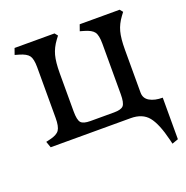

<svg xmlns="http://www.w3.org/2000/svg" viewBox="-122 -610 876 903"><g transform="rotate(-20 315.5 -158.5)"><path d="M531 -312V-97Q531 -68 556 -53.5Q581 -39 621 -39V169L590 180L585 159Q564 73 534.5 36.5Q505 0 446 0H46L35 -31L56 -36Q91 -44 103 -61.5Q115 -79 115 -122V-375Q115 -417 103 -433.5Q91 -450 56 -460L35 -466L46 -497H246L258 -482L246 -466Q223 -435 214 -401.5Q205 -368 205 -312V-122Q205 -79 216.5 -65.5Q228 -52 264 -52H382Q418 -52 429.5 -65.5Q441 -79 441 -122V-375Q441 -417 429 -433.5Q417 -450 382 -460L361 -466L372 -497H572L584 -482L572 -466Q549 -435 540 -401.5Q531 -368 531 -312Z"/></g></svg>

Font: Gabriela
Style: Regular
Weight: 400
Designer: Eduardo Rodriguez Tunni
Foundry: Eduardo Rodriguez Tunni
Version: Version 1.003